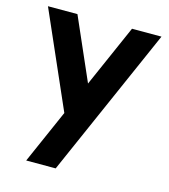

<svg xmlns="http://www.w3.org/2000/svg" viewBox="-103 -571 741 843"><g transform="rotate(15 267.0 -149.5)"><path d="M206 -45 11 -489H145L326 -76ZM94 190 393 -489H527L228 190Z"/></g></svg>

Font: Gabarito SemiBold
Style: Regular
Weight: 600
Designer: Leandro Assis / Alvaro Franca / Felipe Casaprima
Foundry: Naipe Foundry
Version: Version 1.000